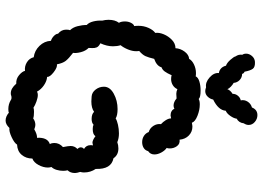

<svg xmlns="http://www.w3.org/2000/svg" viewBox="-150 -812 962 703"><g transform="rotate(90 331.5 -461.0)"><path d="M612 -287Q612 -281 610 -273Q614 -261 614 -254Q614 -237 604 -227Q606 -219 606 -211Q606 -199 602.5 -187Q599 -175 592 -168Q594 -160 594 -155Q594 -138 584.5 -120.5Q575 -103 561 -98Q561 -75 547.5 -59Q534 -43 510 -42Q504 -32 482.5 -22Q461 -12 449 -14Q436 0 422 0Q407 0 393 -12Q390 -10 380 -10Q362 -10 347 -19Q342 -23 332 -21Q329 -19 322 -19Q304 -19 287 -39Q269 -38 255.5 -49.5Q242 -61 240 -71Q223 -69 208.5 -78Q194 -87 190 -103Q166 -106 148.5 -124Q131 -142 130 -166Q120 -169 112 -177Q104 -185 104 -192Q89 -204 89 -222Q89 -231 91 -236Q81 -246 76.5 -263Q72 -280 72 -297Q63 -305 59 -321Q55 -337 56 -354Q53 -365 53 -377Q53 -401 64 -415Q59 -423 59 -437Q59 -449 64 -459Q69 -469 76 -471Q75 -476 75 -487Q75 -506 82.5 -523Q90 -540 101 -548Q99 -562 106 -579Q113 -596 126.5 -609Q140 -622 157 -622Q158 -640 169.5 -655.5Q181 -671 196 -672Q202 -683 217 -690Q232 -697 248 -697Q256 -697 260 -696Q264 -705 279 -709.5Q294 -714 312 -714Q337 -714 343 -707Q350 -711 363 -711Q383 -711 404.5 -702.5Q426 -694 430 -682Q440 -684 444 -684Q463 -684 476.5 -671Q490 -658 492 -637Q507 -639 515.5 -627.5Q524 -616 524 -601Q524 -593 522 -590Q532 -583 539 -570Q546 -557 546 -545Q546 -530 534 -522Q531 -511 522 -505.5Q513 -500 501 -500Q488 -500 478 -506.5Q468 -513 464 -524Q450 -528 441.5 -541Q433 -554 435 -569Q427 -576 420.5 -586.5Q414 -597 414 -606Q406 -604 403 -604Q394 -604 387.5 -608Q381 -612 379 -618Q373 -615 367 -615Q354 -615 341 -626L324 -625Q316 -625 307 -629Q302 -618 292 -612Q282 -606 270 -606Q261 -606 256 -608Q249 -592 242.5 -583Q236 -574 227 -571Q222 -553 196 -544Q191 -523 186 -512Q181 -501 167 -489Q168 -486 168 -478Q168 -464 161.5 -448Q155 -432 146 -421Q150 -409 150 -393Q150 -371 139 -347Q151 -341 154 -333.5Q157 -326 156.5 -317Q156 -308 156 -304Q167 -293 171.5 -275.5Q176 -258 174 -247Q195 -231 203.5 -220Q212 -209 216 -188Q227 -190 245 -176Q263 -162 262 -152Q277 -151 292.5 -140.5Q308 -130 316 -115Q321 -118 328 -118Q338 -118 352 -113Q366 -108 375 -102Q379 -104 390 -104Q407 -104 414 -101Q425 -109 438 -109Q444 -109 454 -105Q473 -116 485 -115Q483 -154 508 -162Q504 -169 504 -178Q504 -197 519 -210Q515 -230 515 -238Q515 -253 526 -263Q520 -269 520 -275Q520 -283 526 -287Q512 -295 512 -311Q512 -317 513 -320Q505 -318 503 -318Q494 -318 479 -329Q473 -319 453 -319Q443 -319 437 -322Q430 -315 416 -315Q398 -315 390 -324Q376 -314 352 -314L334 -315Q319 -316 308.5 -329.5Q298 -343 298 -360Q298 -382 323.5 -396Q349 -410 380 -410Q403 -410 414 -403Q422 -408 437.5 -411.5Q453 -415 469 -415Q487 -415 501 -409Q512 -413 524 -413Q548 -413 560 -395Q601 -387 599 -330Q612 -311 612 -287ZM187 -842Q179 -853 181 -867Q177 -872 177 -881Q177 -892 185.5 -902Q194 -912 207 -913Q226 -914 232.5 -905Q239 -896 243 -875Q250 -872 251 -866Q264 -866 273.5 -857Q283 -848 284 -835Q290 -832 297.5 -825Q305 -818 307 -812Q311 -823 324 -831Q324 -842 331 -850.5Q338 -859 348 -861Q345 -874 352.5 -886Q360 -898 374 -902Q382 -922 402 -922Q416 -922 427 -912.5Q438 -903 438 -890Q438 -881 432 -872Q430 -854 415 -846Q414 -836 405 -823Q396 -810 386 -806Q384 -779 345 -760Q343 -749 334.5 -740Q326 -731 314 -731Q308 -731 300 -734Q282 -731 264 -747Q246 -763 248 -781Q239 -782 231.5 -788.5Q224 -795 221 -807Q211 -810 199.5 -823Q188 -836 187 -842Z"/></g></svg>

Font: Pangolin
Style: Regular
Weight: 400
Designer: Kevin Burke
Foundry: Google, Inc.
Version: Version 1.101